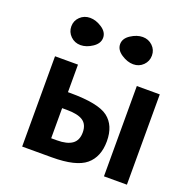

<svg xmlns="http://www.w3.org/2000/svg" viewBox="-139 -929 1040 1061"><g transform="rotate(20 381.0 -398.5)"><path d="M103 0V-531H238V-369H252Q417 -369 475 -324.5Q533 -280 533 -187.5Q533 -95 476 -47.5Q419 0 277 0ZM238 -98H272Q331 -98 361 -119.5Q391 -141 391 -187.5Q391 -234 361 -254.5Q331 -275 265 -275H238ZM584 0V-531H719V0ZM155 -660.5Q131 -684 131 -717.5Q131 -751 155 -774Q179 -797 213.5 -797Q248 -797 283 -774Q318 -751 318 -717.5Q318 -684 283 -660.5Q248 -637 213.5 -637Q179 -637 155 -660.5ZM453.5 -660.5Q418 -684 418 -717.5Q418 -751 453.5 -774Q489 -797 523 -797Q557 -797 581 -774Q605 -751 605 -717.5Q605 -684 581.5 -660.5Q558 -637 523.5 -637Q489 -637 453.5 -660.5Z"/></g></svg>

Font: Fix15 Mono
Style: Bold
Weight: 700
Designer: Carrois Corporate & Edenspiekermann AG
Foundry: Carrois Corporate GbR & Edenspiekermann AG
Version: Version 3.206